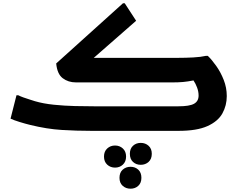

<svg xmlns="http://www.w3.org/2000/svg" viewBox="-20 -794 1449 1165"><path d="M737 -774 806 -668 549 -443H1060Q1107 -443 1153 -445.5Q1199 -448 1229 -455H1241Q1265 -432 1292 -394Q1319 -356 1337.5 -309Q1356 -262 1356 -211Q1356 -154 1329.5 -106Q1303 -58 1239 -29Q1175 0 1063 0H535Q444 0 354.5 -5.5Q265 -11 163 -36Q134 -43 98.5 -54Q63 -65 44 -74L80 -216H91Q102 -210 121.5 -203Q141 -196 160.5 -190Q180 -184 192 -180Q243 -165 307 -158.5Q371 -152 434.5 -150.5Q498 -149 549 -149H1063Q1130 -149 1157.5 -164.5Q1185 -180 1185 -214Q1185 -238 1176 -262.5Q1167 -287 1154 -306Q1119 -299 1090.5 -296.5Q1062 -294 1029 -294H441Q394 -294 360.5 -319.5Q327 -345 321 -409L726 -774ZM768 139Q768 108 787 90.5Q806 73 834 73Q862 73 881.5 90.5Q901 108 901 139Q901 171 881.5 188.5Q862 206 834 206Q806 206 787 188.5Q768 171 768 139ZM611 156Q611 125 630.5 107Q650 89 678 89Q706 89 725.5 107Q745 125 745 156Q745 187 725.5 205Q706 223 678 223Q650 223 630.5 205Q611 187 611 156ZM705 285Q705 253 724.5 235.5Q744 218 772 218Q800 218 819 235.5Q838 253 838 285Q838 316 819 333.5Q800 351 772 351Q744 351 724.5 333.5Q705 316 705 285Z"/></svg>

Font: Kufam
Style: Bold
Weight: 700
Designer: Wael Morcos, Artur Schmal
Foundry: Original Type
Version: Version 1.300; ttfautohint (v1.8.3)